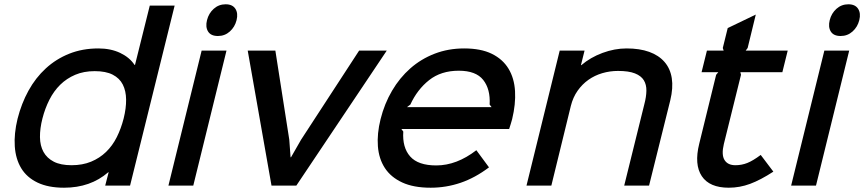

<svg xmlns="http://www.w3.org/2000/svg" viewBox="-20 -866 4033 896"><path d="M587 0H471L487 -62H485Q402 10 279 10Q205 10 155 -14Q105 -38 79 -81Q53 -124 49 -183Q45 -242 62 -312Q80 -383 113 -443Q146 -503 194 -547Q242 -591 303.5 -615.5Q365 -640 439 -640Q497 -640 541 -619Q585 -598 608 -563H610L679 -840H795ZM557 -313Q569 -361 568.5 -401.5Q568 -442 553 -471.5Q538 -501 506 -517.5Q474 -534 422 -534Q371 -534 331 -517Q291 -500 261 -470.5Q231 -441 210.5 -400.5Q190 -360 178 -313Q166 -266 166.5 -226Q167 -186 183 -157Q199 -128 231 -111.5Q263 -95 314 -95Q365 -95 405 -111.5Q445 -128 475 -157Q505 -186 525 -226Q545 -266 557 -313Z M1084 -772Q1076 -740 1052.5 -719Q1029 -698 997 -698Q964 -698 951 -719Q938 -740 946 -772Q954 -804 977.5 -825Q1001 -846 1033 -846Q1065 -846 1078.5 -825Q1092 -804 1084 -772ZM882 0H766L921 -630H1037Z M1785 -630 1363 0H1247L1136 -630H1265L1330 -214L1336 -132H1338L1385 -214L1656 -630Z M2370 -310Q2367 -299 2363.5 -287.5Q2360 -276 2356 -264H1853L1862 -252Q1857 -178 1894 -136Q1931 -94 2016 -94Q2111 -94 2203 -165L2262 -85Q2197 -36 2129.5 -13Q2062 10 1990 10Q1910 10 1857 -14.5Q1804 -39 1776 -82Q1748 -125 1743.5 -183.5Q1739 -242 1756 -310Q1774 -382 1809.5 -442.5Q1845 -503 1895 -547Q1945 -591 2008.5 -615.5Q2072 -640 2146 -640Q2224 -640 2275 -615Q2326 -590 2353 -545.5Q2380 -501 2383.5 -440.5Q2387 -380 2370 -310ZM2274 -366 2265 -378Q2269 -450 2235 -493Q2201 -536 2121 -536Q2038 -536 1982.5 -492Q1927 -448 1895 -378L1879 -366Z M3108 -398 3009 0H2893L2987 -380Q2996 -414 2996.5 -442.5Q2997 -471 2984.5 -491.5Q2972 -512 2943 -523.5Q2914 -535 2864 -535Q2826 -535 2790.5 -524.5Q2755 -514 2726 -493.5Q2697 -473 2675.5 -442.5Q2654 -412 2644 -372L2553 0H2437L2592 -630H2708L2691 -562H2693Q2735 -598 2791.5 -619Q2848 -640 2904 -640Q2965 -640 3009.5 -624Q3054 -608 3081 -577Q3108 -546 3115 -501Q3122 -456 3108 -398Z M3589 -65Q3529 -26 3480.5 -8Q3432 10 3381 10Q3291 10 3255 -44Q3219 -98 3243 -195L3322 -517L3332 -529H3254L3279 -630H3357L3353 -642L3376 -735L3507 -798L3469 -642L3460 -630H3656L3631 -529H3435L3438 -517L3358 -194Q3346 -144 3361 -119.5Q3376 -95 3412 -95Q3441 -95 3467.5 -105.5Q3494 -116 3530 -143Z M3990 -772Q3982 -740 3958.5 -719Q3935 -698 3903 -698Q3870 -698 3857 -719Q3844 -740 3852 -772Q3860 -804 3883.5 -825Q3907 -846 3939 -846Q3971 -846 3984.5 -825Q3998 -804 3990 -772ZM3788 0H3672L3827 -630H3943Z"/></svg>

Font: TypoPRO Sinkin Sans
Style: 500 Medium Italic
Weight: 500
Italic angle: -112°
Designer: Keith Bates
Foundry: K-Type
Version: Sinkin Sans (version 1.0)  by Keith Bates   •   © 2014   www